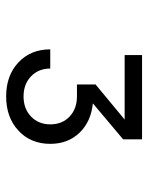

<svg xmlns="http://www.w3.org/2000/svg" viewBox="53 -924 493 640"><g transform="rotate(90 300.0 -603.5)"><path d="M301 -377Q231 -377 187.5 -418Q144 -459 144 -524H208Q208 -485 234 -460Q260 -435 301 -435Q342 -435 368 -460Q394 -485 394 -524Q394 -564 368 -588.5Q342 -613 301 -613H261V-675L378 -772H163V-830H444V-767L324 -666Q385 -660 422 -621.5Q459 -583 459 -524Q459 -459 415 -418Q371 -377 301 -377Z"/></g></svg>

Font: Pitagon Sans Mono Light
Style: Regular
Weight: 300
Monospace: yes
Designer: Travis Tran
Foundry: Pitagon
Version: Version 1.001; ttfautohint (v1.8.4.7-5d5b);gftools[0.9.26]